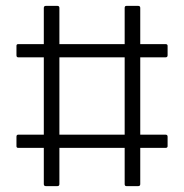

<svg xmlns="http://www.w3.org/2000/svg" viewBox="-20 -633 626 653"><path d="M136 0Q129 0 129 -7V-130H42Q36 -130 36 -136V-168Q36 -175 42 -175H129V-438H42Q36 -438 36 -445V-477Q36 -483 42 -483H129V-606Q129 -613 136 -613H175Q182 -613 182 -606V-483H404V-606Q404 -613 410 -613H450Q457 -613 457 -606V-483H543Q550 -483 550 -477V-445Q550 -438 543 -438H457V-175H543Q550 -175 550 -168V-136Q550 -130 543 -130H457V-7Q457 0 450 0H410Q404 0 404 -7V-130H182V-7Q182 0 175 0ZM182 -175H404V-438H182Z"/></svg>

Font: Sofia Sans Light
Style: Regular
Weight: 300
Designer: Botio Nikoltchev, Ani Petrova
Foundry: lettersoup
Version: Version 4.100; ttfautohint (v1.8.3)